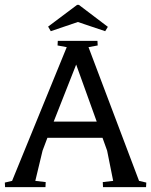

<svg xmlns="http://www.w3.org/2000/svg" viewBox="-30 -774 625 794"><path d="M413 -151 394 -204H166L146 -151L116 -26L159 -21L158 0H-9L-10 -19L20 -26L246 -579L208 -586L209 -605H373L374 -586L336 -579L545 -26L575 -19L574 0H396L395 -21L438 -26ZM285 -507 192 -271H370ZM180 -645 169 -664 289 -754H296L416 -663L405 -645L292 -683Z"/></svg>

Font: Balthazar
Style: Regular
Weight: 400
Designer: Dario Manuel Muhafara
Foundry: Dario Manuel Muhafara
Version: Version 1.000